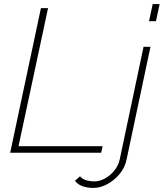

<svg xmlns="http://www.w3.org/2000/svg" viewBox="-20 -750 804 943"><path d="M181 -710H216L71 -32H484L477 0H30ZM439 173Q410 173 386.5 165Q363 157 348 138L373 116Q386 131 405.5 136Q425 141 443 141Q468 141 494.5 127Q521 113 541 88.5Q561 64 568 33L685 -520H719L602 32Q594 73 567 105Q540 137 506 155Q472 173 439 173ZM730 -730H764L746 -646H712Z"/></svg>

Font: Raleway Thin ExtraLight
Style: Italic
Weight: 250
Italic angle: -12°
Version: Version 4.026